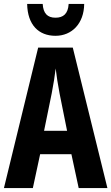

<svg xmlns="http://www.w3.org/2000/svg" viewBox="-20 -956 566 976"><path d="M408 -936H329C326 -886 302 -866 262 -866C221 -866 200 -888 197 -936H118C120 -829 177 -774 262 -774C345 -774 407 -836 408 -936ZM380 0H526L350 -714H174L0 0H147L184 -172H343ZM283 -480 321 -291H204L243 -482C252 -528 259 -573 263 -608C267 -572 274 -527 283 -480Z"/></svg>

Font: Noto Sans Thai Looped ExtraCondensed
Style: Bold
Weight: 700
Width: 2
Designer: Sasikarn Vongin, Ben Mitchell
Foundry: The Fontpad Ltd
Version: Version 1.001